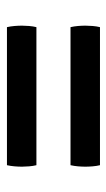

<svg xmlns="http://www.w3.org/2000/svg" viewBox="109 -606 321 580"><g transform="rotate(-90 270.0 -315.5)"><path d="M61.5 -174.5Q59 -184.5 58 -196.5Q57 -208.5 57 -218.5Q57 -229 58 -240.8Q59 -252.5 61.5 -263.5H478.5Q481 -252.5 482 -240.8Q483 -229 483 -218.5Q483 -208.5 482 -196.5Q481 -184.5 478.5 -174.5ZM61.5 -366.5Q59 -376.5 58 -388.5Q57 -400.5 57 -410Q57 -420.5 58 -432.5Q59 -444.5 61.5 -455.5H478.5Q481 -444.5 482 -432.5Q483 -420.5 483 -410Q483 -400.5 482 -388.5Q481 -376.5 478.5 -366.5Z"/></g></svg>

Font: Signika Light
Style: Regular
Weight: 400
Version: Version 2.003;gftools[0.9.32]